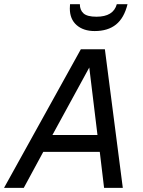

<svg xmlns="http://www.w3.org/2000/svg" viewBox="-67 -916 699 936"><path d="M531.7 0H440.4L419.4 -175.8H144L48.8 0H-47.4L327.1 -675.8H444.3ZM408.2 -257.8 368.2 -586.9 188.5 -257.8ZM394.5 -764.6Q339.4 -764.6 306.4 -793.7Q273.4 -822.8 273.4 -874.5Q273.4 -885.3 274.4 -895.5H322.3Q322.3 -866.7 340.3 -850.6Q358.4 -834.5 403.3 -834.5Q485.8 -834.5 502.4 -895.5H554.7Q538.1 -828.1 498.5 -796.4Q459 -764.6 394.5 -764.6Z"/></svg>

Font: Cadman
Style: Italic
Weight: 400
Italic angle: -12°
Designer: Paul James MIller
Foundry: High-Logic / Made with FontCreator
Version: Version 2.114;March 28, 2021;FontCreator 13.0.0.2683 64-bit